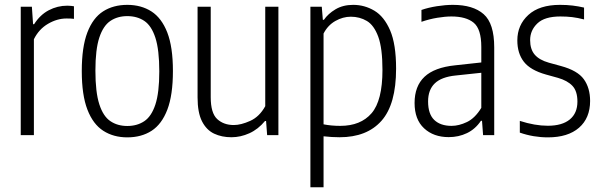

<svg xmlns="http://www.w3.org/2000/svg" viewBox="-20 -570 2538 810"><path d="M67.5 0V-541.5H114.5L119.5 -468H124Q149 -507.5 185.8 -526.8Q222.5 -546 263.5 -546Q272.5 -546 279.8 -545.2Q287 -544.5 292 -543.5V-490.5Q284 -491.5 277 -491.8Q270 -492 260.5 -492Q221 -492 182.5 -469.5Q144 -447 123 -404.5V0Z M517 9.5Q459 9.5 415.8 -18.2Q372.5 -46 348.8 -107.5Q325 -169 325 -270Q325 -371.5 348.5 -433Q372 -494.5 415 -522Q458 -549.5 517 -549.5Q575.5 -549.5 618.8 -521.8Q662 -494 685.8 -432.8Q709.5 -371.5 709.5 -270.5Q709.5 -169 686 -107.5Q662.5 -46 619.5 -18.2Q576.5 9.5 517 9.5ZM517 -38.5Q558.5 -38.5 588.8 -58.8Q619 -79 635.5 -129Q652 -179 652 -268.5Q652 -360 635.5 -410.8Q619 -461.5 588.8 -481.8Q558.5 -502 517 -502Q476 -502 445.8 -481.8Q415.5 -461.5 399 -411.5Q382.5 -361.5 382.5 -272Q382.5 -181 399 -130Q415.5 -79 445.8 -58.8Q476 -38.5 517 -38.5Z M956 9Q915.5 9 883.2 -6.2Q851 -21.5 832.2 -58.2Q813.5 -95 813.5 -159V-541.5H869V-160Q869 -93 896.2 -67.8Q923.5 -42.5 966.5 -42.5Q996.5 -42.5 1035.5 -60Q1074.5 -77.5 1099 -122V-541.5H1154.5V0H1107L1102.5 -59.5H1098Q1069 -24.5 1032 -7.8Q995 9 956 9Z M1289.5 220V-541.5H1337.5L1342 -486.5H1346.5Q1364 -512 1395.5 -530.8Q1427 -549.5 1470 -549.5Q1518 -549.5 1559.2 -525Q1600.5 -500.5 1625.8 -442Q1651 -383.5 1651 -280.5Q1651 -130 1589.5 -60.5Q1528 9 1412.5 9Q1380 9 1345 5V220ZM1415.5 -39Q1501.5 -39 1547.5 -92.2Q1593.5 -145.5 1593.5 -275Q1593.5 -366.5 1575.8 -415Q1558 -463.5 1527.8 -481.5Q1497.5 -499.5 1460 -499.5Q1426.5 -499.5 1394.8 -481.5Q1363 -463.5 1345 -428.5V-45.5Q1377.5 -39 1415.5 -39Z M1873 8.5Q1809 8.5 1769 -28.8Q1729 -66 1729 -135.5Q1729 -206.5 1770.8 -246Q1812.5 -285.5 1900.5 -294.5L2010.5 -306.5V-372Q2010.5 -447.5 1978.5 -474Q1946.5 -500.5 1884.5 -500.5Q1858 -500.5 1824.8 -495Q1791.5 -489.5 1758 -478V-528Q1786.5 -538 1823 -543.8Q1859.5 -549.5 1890.5 -549.5Q1976 -549.5 2020.5 -510.2Q2065 -471 2065 -370V0H2018L2013.5 -60.5H2009Q1985.5 -25.5 1950.2 -8.5Q1915 8.5 1873 8.5ZM1786 -142Q1786 -89 1812 -64Q1838 -39 1885 -39Q1916 -39 1950 -55.2Q1984 -71.5 2010.5 -115V-263L1902.5 -251.5Q1842.5 -245.5 1814.2 -218.2Q1786 -191 1786 -142Z M2291.5 9.5Q2230 9.5 2173 -10.5V-60Q2236.5 -39.5 2291 -39.5Q2351.5 -39.5 2383.8 -66Q2416 -92.5 2416 -141.5Q2416 -185.5 2395 -207.8Q2374 -230 2334 -241.5L2283.5 -255.5Q2217.5 -274 2190 -309.5Q2162.5 -345 2162.5 -399.5Q2162.5 -464.5 2209 -507Q2255.5 -549.5 2342.5 -549.5Q2371.5 -549.5 2396 -546.5Q2420.5 -543.5 2444 -538V-488Q2417 -495 2393.8 -497.8Q2370.5 -500.5 2344 -500.5Q2277.5 -500.5 2247 -471.2Q2216.5 -442 2216.5 -401Q2216.5 -362 2235.8 -339.5Q2255 -317 2295.5 -305.5L2346.5 -291.5Q2416.5 -272.5 2443 -235.8Q2469.5 -199 2469.5 -144Q2469.5 -72 2422.8 -31.2Q2376 9.5 2291.5 9.5Z"/></svg>

Font: Encode Sans Condensed Light
Style: Regular
Weight: 300
Width: 3
Designer: Multiple Designers
Foundry: Impallari Type
Version: Version 3.000; ttfautohint (v1.8.3) -l 8 -r 50 -G 200 -x 14 